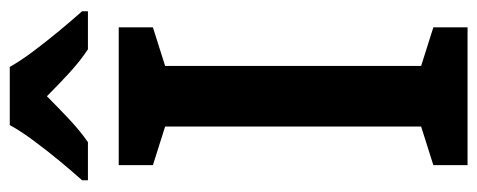

<svg xmlns="http://www.w3.org/2000/svg" viewBox="-312 -665 977 393"><g transform="rotate(-90 176.5 -468.5)"><path d="M317 0H35V-70L114 -95V-619L35 -644V-714H317V-644L238 -619V-95L317 -70ZM236 -937Q249 -914 269 -887.5Q289 -861 310.5 -835Q332 -809 350 -789V-777H272Q248 -793 224.5 -814.5Q201 -836 176 -861Q151 -836 128 -814.5Q105 -793 82 -777H4V-789Q22 -809 43.5 -835Q65 -861 85 -888Q105 -915 117 -937Z"/></g></svg>

Font: Noto Sans Khmer UI SemiCondensed SemiBold
Style: Regular
Weight: 600
Width: 4
Designer: Danh Hong and the Monotype Design Team
Foundry: Monotype Imaging Inc.
Version: Version 2.002; ttfautohint (v1.8.4.7-5d5b)